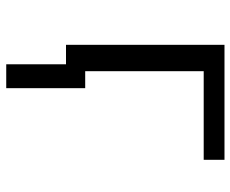

<svg xmlns="http://www.w3.org/2000/svg" viewBox="-84 -484 768 640"><g transform="rotate(90 300.0 -164.0)"><path d="M512.7 -528.3V-459H217.3V-64H273.9V199.2H194.3V0H129.4V-528.3Z"/></g></svg>

Font: Liberation Mono
Style: Regular
Weight: 400
Monospace: yes
Designer: Steve Matteson
Foundry: Ascender Corporation
Version: Version 2.1.5